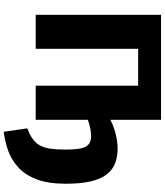

<svg xmlns="http://www.w3.org/2000/svg" viewBox="55 -786 906 1057"><g transform="rotate(90 508.5 -257.0)"><path d="M705 176 686 46Q722 33 745 16Q768 -1 780.5 -24Q793 -47 798 -80.5Q803 -114 803 -162Q803 -206 799 -234Q795 -262 786 -277Q777 -292 763 -298.5Q749 -305 729 -305Q715 -305 694.5 -302Q674 -299 650.5 -291Q627 -283 602 -268L598 -384Q639 -417 694.5 -434Q750 -451 798 -451Q845 -451 881.5 -436Q918 -421 942.5 -387Q967 -353 979 -298.5Q991 -244 991 -165Q991 -72 968 -9Q945 54 904.5 92.5Q864 131 813 150Q762 169 705 176ZM61 0V-690H248V0ZM451 0V-690H639V0ZM240 -564V-690H463V-564Z"/></g></svg>

Font: Exo 2 ExtraBold
Style: Regular
Weight: 800
Designer: Natanael Gama
Foundry: Natanael Gama
Version: Version 2.010